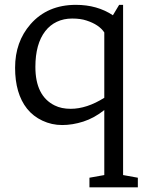

<svg xmlns="http://www.w3.org/2000/svg" viewBox="-20 -515 624 808"><path d="M299.3 -494.6Q389.2 -494.6 455.1 -450.7L481.4 -494.6H498V221.7L560.1 232.9V273.4H356.4V232.9L418.9 221.7V-51.8Q376.5 -18.1 330.8 -3.4Q285.2 11.2 241.5 11.2Q197.8 11.2 158.7 -7.1Q119.6 -25.4 93.8 -57.6Q43.5 -121.1 43.5 -230Q43.5 -338.9 108.4 -413.1Q179.7 -494.6 299.3 -494.6ZM277.3 -57.1Q345.2 -57.1 418.9 -103.5V-378.4Q397 -411.6 343.8 -428.7Q319.3 -437 283.7 -437Q248 -437 219.2 -423.3Q190.4 -409.7 170.4 -383.8Q128.9 -330.1 128.9 -233.4Q128.9 -111.3 210 -71.3Q238.3 -57.1 277.3 -57.1Z"/></svg>

Font: Habibi
Style: Regular
Weight: 400
Designer: Magnus Gaarde
Foundry: Magnus Gaarde
Version: Version 1.001